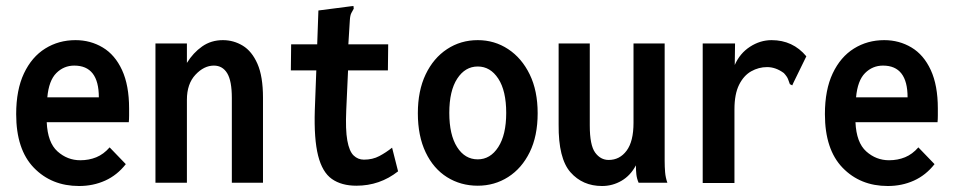

<svg xmlns="http://www.w3.org/2000/svg" viewBox="-20 -610 3190 641"><path d="M244 11Q152 11 93 -50Q34 -111 34 -229Q34 -310 60 -365Q86 -420 131 -448Q176 -476 232 -476Q282 -476 323 -451.5Q364 -427 387.5 -376Q411 -325 411 -248Q411 -237 411 -224.5Q411 -212 410 -202H136Q139 -134 172 -104.5Q205 -75 248 -75Q277 -75 301.5 -85Q326 -95 346 -118L400 -62Q371 -25 331 -7Q291 11 244 11ZM138 -285H310Q310 -391 228 -391Q193 -391 168 -366Q143 -341 138 -285Z M499 0V-465H604V-400Q625 -434 655 -455Q685 -476 724 -476Q760 -476 790.5 -457.5Q821 -439 839.5 -397Q858 -355 858 -284V0H754V-283Q754 -340 738.5 -365.5Q723 -391 694 -391Q661 -391 632.5 -360.5Q604 -330 604 -277V0Z M1170 10Q1120 10 1088 -12.5Q1056 -35 1042 -90.5Q1028 -146 1031 -242L1036 -375H951L952 -462H1039L1043 -575L1151 -589L1160 -590L1161 -581Q1157 -574 1153 -566.5Q1149 -559 1148 -543L1143 -462H1276L1275 -375H1142L1136 -243Q1133 -177 1139.5 -141Q1146 -105 1160.5 -91Q1175 -77 1195 -77Q1224 -77 1246.5 -89Q1269 -101 1289 -117L1309 -38Q1248 10 1170 10Z M1575 10Q1518 10 1472.5 -18.5Q1427 -47 1401 -101.5Q1375 -156 1375 -232Q1375 -307 1401 -361.5Q1427 -416 1472.5 -446Q1518 -476 1575 -476Q1631 -476 1676.5 -446Q1722 -416 1748.5 -361.5Q1775 -307 1775 -232Q1775 -156 1748.5 -102Q1722 -48 1676.5 -19Q1631 10 1575 10ZM1575 -78Q1617 -78 1643.5 -119Q1670 -160 1670 -233Q1670 -307 1643.5 -347.5Q1617 -388 1575 -388Q1533 -388 1506.5 -347.5Q1480 -307 1480 -233Q1480 -160 1506 -119Q1532 -78 1575 -78Z M1990 11Q1925 11 1884.5 -35Q1844 -81 1845 -194V-465H1949V-191Q1949 -125 1967 -100.5Q1985 -76 2012 -76Q2049 -76 2072 -107Q2095 -138 2095 -200V-465H2199V-73Q2199 -53 2200.5 -35Q2202 -17 2208 0H2112Q2106 -14 2104.5 -28Q2103 -42 2103 -58Q2085 -24 2055 -6.5Q2025 11 1990 11Z M2326 -465H2434L2433 -393Q2450 -432 2484 -454Q2518 -476 2556 -476Q2627 -476 2672 -422L2629 -334L2625 -325L2617 -329Q2614 -337 2611 -345.5Q2608 -354 2597 -366Q2570 -386 2541 -386Q2513 -386 2488 -372Q2463 -358 2447.5 -327Q2432 -296 2432 -245V1H2326Z M2944 11Q2852 11 2793 -50Q2734 -111 2734 -229Q2734 -310 2760 -365Q2786 -420 2831 -448Q2876 -476 2932 -476Q2982 -476 3023 -451.5Q3064 -427 3087.5 -376Q3111 -325 3111 -248Q3111 -237 3111 -224.5Q3111 -212 3110 -202H2836Q2839 -134 2872 -104.5Q2905 -75 2948 -75Q2977 -75 3001.5 -85Q3026 -95 3046 -118L3100 -62Q3071 -25 3031 -7Q2991 11 2944 11ZM2838 -285H3010Q3010 -391 2928 -391Q2893 -391 2868 -366Q2843 -341 2838 -285Z"/></svg>

Font: Inconsolata SemiCondensed Bold
Style: Regular
Weight: 700
Width: 4
Monospace: yes
Designer: Raph Levien, Cyreal, Brenton Simpson
Foundry: Raph Levien, Cyreal, Google
Version: Version 3.001; ttfautohint (v1.8.2.53-6de2)